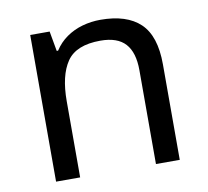

<svg xmlns="http://www.w3.org/2000/svg" viewBox="-66 -619 750 691"><g transform="rotate(-10 309.0 -273.0)"><path d="M343 -546Q439 -546 488 -499.5Q537 -453 537 -349V0H450V-343Q450 -408 421 -440Q392 -472 330 -472Q241 -472 207 -422Q173 -372 173 -278V0H85V-536H156L169 -463H174Q192 -491 218.5 -509.5Q245 -528 277 -537Q309 -546 343 -546Z"/></g></svg>

Font: Noto Sans Canadian Aboriginal
Style: Regular
Weight: 400
Designer: Monotype Design Team, Typotheque's Kevin King
Foundry: Monotype Imaging Inc.
Version: Version 2.002